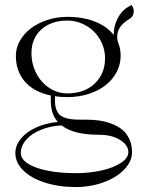

<svg xmlns="http://www.w3.org/2000/svg" viewBox="-20 -566 580 775"><path d="M107 -352Q107 -307.8 126.4 -270.2Q145.8 -232.8 179.2 -210.9Q212.8 -189 252 -189Q320 -189 362 -228.4Q404 -267.8 404 -331Q404 -362 391.9 -390.1Q379.8 -418.2 359.2 -438.6Q338.8 -459 310.6 -471Q282.5 -483 252 -483Q186.8 -483 146.9 -447.1Q107 -411.2 107 -352ZM44 -341Q44 -372.8 60.6 -401.8Q77.2 -430.8 105.1 -451.9Q133 -473 171.5 -485.5Q210 -498 252 -498Q315 -498 363.5 -478.8Q412 -459.5 438.8 -425Q438.8 -460 454.6 -491.4Q470.5 -522.8 497 -538L511 -546Q520 -533.2 520 -521Q520 -511 515.5 -502.8Q511 -494.5 503 -490Q453 -460.5 453 -418.5Q453 -403 458 -391Q467 -367.8 467 -341Q467 -306.2 450.9 -275.4Q434.8 -244.5 406.5 -222.2Q378.2 -200 338.1 -187Q298 -174 252 -174Q226.5 -174 202 -177.5V-158Q202 -138.5 207.2 -124.5Q212.5 -110.5 221 -102.6Q229.5 -94.8 243.8 -90.2Q258 -85.8 271.9 -84.4Q285.8 -83 306 -83H328Q355.2 -83 379.8 -79.6Q404.2 -76.2 429.2 -67Q454.2 -57.8 472.2 -43.5Q490.2 -29.2 501.6 -5.8Q513 17.8 513 48Q513 85.2 481.8 117.9Q450.5 150.5 398 169.8Q345.5 189 286 189Q216.8 189 160.8 170.9Q104.8 152.8 73.4 121.4Q42 90 42 52Q42 20.8 64.5 -6.6Q87 -34 126.2 -51.6Q165.5 -69.2 213.5 -73.8Q185 -105.8 185 -158V-180.5Q117.2 -194.5 80.6 -236.5Q44 -278.5 44 -341ZM228.5 -59.8Q183 -57.5 145.2 -42.1Q107.5 -26.8 85.8 -1.9Q64 23 64 52Q64 75.2 91.8 93.8Q119.5 112.2 170.2 122.6Q221 133 286 133Q342 133 390.6 121.9Q439.2 110.8 468.6 91.1Q498 71.5 498 48Q498 19.5 464.6 -1.2Q431.2 -22 380 -22Q276.8 -22 228.5 -59.8Z"/></svg>

Font: FogtwoNo5
Style: Regular
Weight: 400
Designer: gluk (gluksza@wp.pl)
Foundry: gluk (gluksza@wp.pl)
Version: Version 0.87